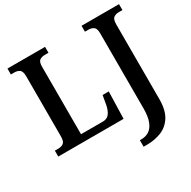

<svg xmlns="http://www.w3.org/2000/svg" viewBox="-203 -912 1343 1349"><g transform="rotate(-30 468.5 -237.0)"><path d="M583 240V187H597Q630 187 657 170.5Q684 154 700.5 114Q717 74 717 6V-603Q717 -643 699.5 -654.5Q682 -666 659 -666H630V-714H934V-666H904Q880 -666 863 -654Q846 -642 846 -599V5Q846 95 813 146.5Q780 198 726.5 219Q673 240 611 240ZM29 0V-48H59Q82 -48 99 -60Q116 -72 116 -114V-599Q116 -642 99 -654Q82 -666 57 -666H29V-714H334V-666H305Q279 -666 262.5 -654.5Q246 -643 246 -603V-56H423Q458 -56 476 -80Q494 -104 502 -144L515 -219H565L559 0Z"/></g></svg>

Font: Noto Serif SemiCondensed SemiBold
Style: Regular
Weight: 600
Width: 4
Designer: Monotype Design Team
Foundry: Monotype Imaging Inc.
Version: Version 2.013; ttfautohint (v1.8.4.7-5d5b)